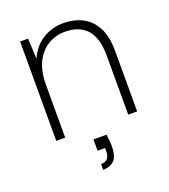

<svg xmlns="http://www.w3.org/2000/svg" viewBox="-132 -609 801 910"><g transform="rotate(-20 268.5 -154.0)"><path d="M70 0V-501H110L115 -398Q141 -456 188 -484.5Q235 -513 291 -513Q346 -513 388 -491Q430 -469 454 -423.5Q478 -378 478 -305V0H433V-298Q433 -387 395 -429.5Q357 -472 285 -472Q237 -472 198.5 -448.5Q160 -425 137.5 -379.5Q115 -334 115 -267V0ZM232 205V176Q256 176 266 162.5Q276 149 276 124V111H238V54H304Q306 69 307.5 83.5Q309 98 309 109Q309 166 287.5 185.5Q266 205 232 205Z"/></g></svg>

Font: DM Sans 18pt ExtraLight
Style: Regular
Weight: 250
Designer: Colophon Foundry, Jonny Pinhorn
Foundry: Colophon Foundry
Version: Version 4.004;gftools[0.9.30]